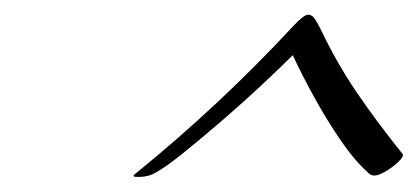

<svg xmlns="http://www.w3.org/2000/svg" viewBox="-20 -700 571 261"><path d="M163 -463Q221 -510 275.5 -561Q330 -612 379 -665Q393 -680 399 -680Q404 -680 407.5 -675Q411 -670 415 -662Q438 -614 464.5 -575Q491 -536 527 -491Q530 -488 521 -479.5Q512 -471 500.5 -465Q489 -459 483 -463Q464 -479 444 -508Q424 -537 406.5 -569Q389 -601 378 -625Q364 -611 338.5 -587Q313 -563 283.5 -537.5Q254 -512 228.5 -491.5Q203 -471 189 -464Q182 -460 170 -459.5Q158 -459 163 -463Z"/></svg>

Font: Playball
Style: Regular
Weight: 400
Designer: Robert E. Leuschke
Foundry: Robert E. Leuschke
Version: Version 1.010